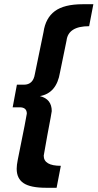

<svg xmlns="http://www.w3.org/2000/svg" viewBox="-20 -763 462 909"><path d="M248 126H198Q124.5 126 91.8 104.2Q59 82.5 59 36Q59 19 64 -6Q107 -218 107 -225Q107 -255 73 -255H40L60 -362H93Q137 -362 145 -412L186 -611Q195.5 -677.5 239.5 -710.2Q283.5 -743 372 -743H422L402 -639Q303 -639 295 -571L264 -420Q248 -322 169 -308Q225 -294 225 -237Q225 -232 204 -122Q187 -29 187 -26Q187 22 268 22Z"/></svg>

Font: Argentum Sans Medium
Style: Italic
Weight: 500
Italic angle: -11°
Designer: Julieta Ulanovsky (font), Cristiano Sobral (main changes and remaster)
Foundry: Julieta Ulanovsky (font), Cristiano Sobral (main changes and remaster)
Version: Version 2.007;June 15, 2022;FontCreator 14.0.0.2814 64-bit; 